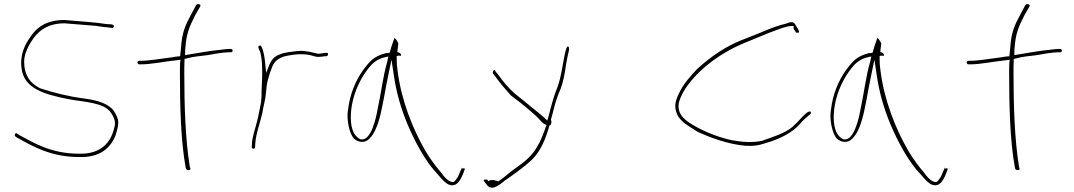

<svg xmlns="http://www.w3.org/2000/svg" viewBox="-20 -740 5159 922"><path d="M53 -97C46 -85 60 -81 66 -77C132 -40 224 14 357 14C461 18 511 -30 535 -90C540 -106 548 -133 548 -150C548 -172 539 -187 527 -207C503 -241 452 -258 384 -267C307 -277 237 -295 173 -316C125 -339 96 -379 96 -444C96 -472 106 -495 116 -516C143 -566 184 -628 289 -628H290C334 -624 402 -619 439 -616C456 -614 481 -609 494 -609H495C502 -608 510 -607 517 -606H518C521 -605 526 -608 527 -613C527 -623 515 -624 496 -624H494C441 -633 367 -637 289 -644C205 -644 158 -610 129 -567C99 -526 74 -477 84 -408C98 -316 187 -288 308 -264C380 -250 481 -249 513 -198C522 -185 532 -168 532 -149C532 -142 532 -135 528 -124C512 -55 463 2 357 -2C224 -2 137 -57 75 -90L61 -99C57 -102 56 -101 53 -97Z M640 -440C640 -436 644 -431 648 -431H656C709 -431 762 -444 831 -451L847 -453L845 -440C844 -423 844 -406 844 -386C844 -236 848 -65 871 61L873 70C876 80 897 79 894 69L891 59V58C870 -72 865 -236 865 -386C865 -408 865 -430 866 -450V-457L875 -459C906 -468 941 -471 975 -475C1005 -480 1050 -489 1080 -489H1089C1094 -489 1097 -492 1097 -496C1097 -502 1094 -505 1089 -505H1080C1075 -505 1061 -504 1040 -501C997 -497 936 -487 885 -478L869 -475V-488C869 -495 869 -500 870 -508C875 -580 889 -611 918 -668L942 -710C947 -720 927 -724 922 -716L899 -673C868 -615 854 -584 849 -508C848 -497 846 -482 845 -470C829 -469 817 -467 801 -464H800C749 -458 698 -448 655 -448H648C644 -448 640 -444 640 -440Z M1189 -35C1189 -28 1192 -26 1195 -26C1202 -26 1204 -27 1205 -34L1206 -53C1210 -104 1230 -151 1240 -199C1245 -232 1255 -263 1257 -292C1259 -314 1261 -339 1267 -358L1275 -386L1286 -416C1297 -449 1325 -468 1369 -474L1388 -477C1414 -481 1441 -480 1460 -477C1481 -474 1496 -465 1512 -467H1513C1521 -467 1535 -469 1540 -470H1549C1556 -472 1559 -489 1548 -486H1541C1532 -484 1522 -484 1514 -482H1512C1506 -482 1502 -483 1498 -484L1481 -488C1474 -490 1469 -491 1462 -492L1441 -495C1417 -498 1388 -492 1362 -489L1338 -484L1312 -474C1292 -463 1283 -451 1273 -428L1258 -390L1254 -431C1251 -466 1246 -495 1235 -517C1231 -527 1217 -518 1221 -511V-510C1223 -503 1228 -498 1231 -485C1238 -457 1239 -423 1239 -389C1239 -375 1239 -364 1238 -351C1238 -332 1236 -317 1236 -302V-284C1236 -275 1235 -266 1234 -258V-251C1227 -217 1221 -181 1212 -148C1204 -116 1192 -83 1190 -54ZM1240 -189Z M1649 -176C1651 -136 1662 -95 1679 -75C1700 -56 1730 -51 1753 -73C1782 -100 1800 -155 1812 -212C1824 -267 1833 -325 1845 -381L1860 -453L1871 -380C1883 -297 1905 -220 1937 -143C1972 -60 2025 39 2081 96C2105 125 2122 142 2137 147C2172 159 2190 129 2204 94L2212 72C2214 70 2211 69 2206 68C2200 72 2199 69 2198 63V66L2188 88C2183 102 2177 114 2169 123C2162 135 2153 137 2142 131C2128 126 2113 110 2097 87C2075 62 2050 29 2025 -12C1961 -121 1906 -262 1889 -402C1886 -421 1885 -438 1885 -453V-471L1895 -473C1903 -473 1906 -472 1906 -471V-473C1906 -482 1902 -487 1888 -490C1889 -507 1892 -518 1893 -531C1887 -545 1879 -555 1875 -558C1875 -557 1872 -553 1871 -549C1867 -539 1855 -503 1851 -486L1850 -488C1845 -484 1844 -485 1834 -485C1787 -473 1763 -455 1738 -422C1701 -378 1667 -310 1655 -238C1651 -214 1648 -194 1649 -176ZM1670 -236C1682 -305 1715 -369 1750 -413C1767 -434 1787 -454 1823 -464L1845 -469L1840 -445C1819 -375 1810 -290 1793 -214C1787 -180 1763 -61 1713 -71C1705 -73 1698 -78 1691 -86C1660 -117 1661 -186 1670 -236Z M2305 131 2312 140C2322 156 2334 166 2356 159C2371 153 2393 138 2405 126H2406C2450 95 2494 65 2534 27C2577 -14 2602 -77 2619 -139L2620 -137C2626 -141 2628 -146 2628 -155C2628 -156 2627 -162 2626 -164V-167C2631 -184 2635 -199 2639 -216C2648 -252 2659 -284 2672 -313C2685 -348 2692 -385 2698 -429V-430L2707 -476C2709 -485 2719 -514 2707 -517C2704 -520 2698 -503 2698 -503L2692 -479C2681 -426 2675 -370 2657 -322C2640 -282 2626 -228 2613 -177L2608 -161L2596 -173C2576 -191 2556 -206 2533 -225L2494 -257C2481 -268 2466 -279 2449 -293C2419 -321 2396 -348 2375 -378L2360 -396C2355 -414 2342 -396 2348 -386L2363 -367C2385 -336 2405 -314 2433 -282L2480 -246C2503 -228 2530 -205 2551 -186C2576 -163 2580 -150 2605 -139L2603 -137C2590 -99 2578 -65 2557 -31C2530 14 2491 43 2451 71C2422 91 2400 114 2373 131C2367 129 2340 118 2325 130L2319 122H2306C2303 124 2302 128 2305 131Z M3226 -207C3239 -157 3284 -137 3332 -106C3394 -78 3475 -48 3558 -40C3602 -38 3620 -41 3651 -51C3729 -73 3790 -106 3826 -150C3840 -167 3857 -179 3871 -192H3872C3874 -196 3874 -198 3874 -204H3868C3866 -204 3864 -204 3861 -203L3851 -196L3832 -178C3821 -167 3811 -154 3796 -141C3764 -105 3701 -86 3645 -66V-65H3644C3595 -53 3542 -58 3493 -67C3414 -84 3336 -120 3290 -151C3264 -169 3231 -195 3240 -246V-247C3249 -280 3266 -310 3288 -338C3350 -419 3453 -495 3575 -542C3618 -559 3664 -580 3707 -595C3729 -603 3759 -615 3781 -615H3791V-602C3794 -597 3798 -592 3803 -583H3814C3824 -586 3806 -610 3803 -615C3793 -637 3782 -638 3753 -626C3688 -611 3631 -581 3566 -557C3470 -523 3391 -467 3326 -407C3293 -372 3261 -335 3242 -295C3228 -266 3217 -240 3226 -207Z M3968 -176C3970 -136 3981 -95 3998 -75C4019 -56 4049 -51 4072 -73C4101 -100 4119 -155 4131 -212C4143 -267 4152 -325 4164 -381L4179 -453L4190 -380C4202 -297 4224 -220 4256 -143C4291 -60 4344 39 4400 96C4424 125 4441 142 4456 147C4491 159 4509 129 4523 94L4531 72C4533 70 4530 69 4525 68C4519 72 4518 69 4517 63V66L4507 88C4502 102 4496 114 4488 123C4481 135 4472 137 4461 131C4447 126 4432 110 4416 87C4394 62 4369 29 4344 -12C4280 -121 4225 -262 4208 -402C4205 -421 4204 -438 4204 -453V-471L4214 -473C4222 -473 4225 -472 4225 -471V-473C4225 -482 4221 -487 4207 -490C4208 -507 4211 -518 4212 -531C4206 -545 4198 -555 4194 -558C4194 -557 4191 -553 4190 -549C4186 -539 4174 -503 4170 -486L4169 -488C4164 -484 4163 -485 4153 -485C4106 -473 4082 -455 4057 -422C4020 -378 3986 -310 3974 -238C3970 -214 3967 -194 3968 -176ZM3989 -236C4001 -305 4034 -369 4069 -413C4086 -434 4106 -454 4142 -464L4164 -469L4159 -445C4138 -375 4129 -290 4112 -214C4106 -180 4082 -61 4032 -71C4024 -73 4017 -78 4010 -86C3979 -117 3980 -186 3989 -236Z M4622 -440C4622 -436 4626 -431 4630 -431H4638C4691 -431 4744 -444 4813 -451L4829 -453L4827 -440C4826 -423 4826 -406 4826 -386C4826 -236 4830 -65 4853 61L4855 70C4858 80 4879 79 4876 69L4873 59V58C4852 -72 4847 -236 4847 -386C4847 -408 4847 -430 4848 -450V-457L4857 -459C4888 -468 4923 -471 4957 -475C4987 -480 5032 -489 5062 -489H5071C5076 -489 5079 -492 5079 -496C5079 -502 5076 -505 5071 -505H5062C5057 -505 5043 -504 5022 -501C4979 -497 4918 -487 4867 -478L4851 -475V-488C4851 -495 4851 -500 4852 -508C4857 -580 4871 -611 4900 -668L4924 -710C4929 -720 4909 -724 4904 -716L4881 -673C4850 -615 4836 -584 4831 -508C4830 -497 4828 -482 4827 -470C4811 -469 4799 -467 4783 -464H4782C4731 -458 4680 -448 4637 -448H4630C4626 -448 4622 -444 4622 -440Z"/></svg>

Font: Stray Cat
Style: ExLtExt
Weight: 200
Version: Version 1.0